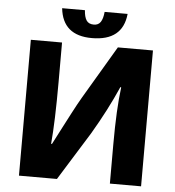

<svg xmlns="http://www.w3.org/2000/svg" viewBox="-56 -852 848 932"><g transform="rotate(5 367.5 -386.0)"><path d="M320 -800Q322 -767 333 -750.5Q344 -734 369 -734Q391 -734 402 -750.5Q413 -767 416 -800H528Q515 -668 365 -668Q223 -668 209 -800ZM223 -440Q223 -249 213 -140L217 -139L261 -224Q272 -245 297.5 -294Q323 -343 343 -377L495 -634H666V28H514V-164Q514 -335 528 -442L524 -443Q473 -327 402 -207L256 28H71V-634H223Z"/></g></svg>

Font: BM Euljiro oraeorae
Style: Regular
Weight: 400
Designer: Bongjin Kim; Bomjun Kim; Myungsoo Han; Hyesun Chae; Mikyoung Jeong; Wujin Sim; Minjae Kang; Suwha Jang;
Foundry: Sandoll Inc.
Version: Version 1.000;hotconv 1.0.109;makeexe 2.5.65596